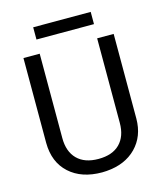

<svg xmlns="http://www.w3.org/2000/svg" viewBox="-126 -955 900 1058"><g transform="rotate(-15 324.0 -425.5)"><path d="M68.4 0ZM583 -710.9V-227.5Q582.5 -127 519.8 -63Q457 1 349.6 8.8L324.7 9.8Q208 9.8 138.7 -53.2Q69.3 -116.2 68.4 -226.6V-710.9H161.1V-229.5Q161.1 -152.3 203.6 -109.6Q246.1 -66.9 324.7 -66.9Q404.3 -66.9 446.5 -109.4Q488.8 -151.9 488.8 -229V-710.9ZM492.2 -791H164.1V-860.8H492.2Z"/></g></svg>

Font: Roboto
Style: Regular
Weight: 400
Designer: Google
Version: Version 2.134; 2016; ttfautohint (v1.6)